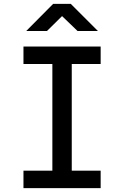

<svg xmlns="http://www.w3.org/2000/svg" viewBox="-20 -970 640 990"><path d="M101 0V-90H250V-640H101V-730H499V-640H350V-90H499V0ZM115 -810 254 -950H345L485 -810H380L300 -887L222 -810Z"/></svg>

Font: JetBrainsMono NFM Medium
Style: Regular
Weight: 500
Monospace: yes
Designer: Philipp Nurullin, Konstantin Bulenkov
Foundry: JetBrains
Version: Version 2.304; ttfautohint (v1.8.4.7-5d5b);Nerd Fonts 3.3.0